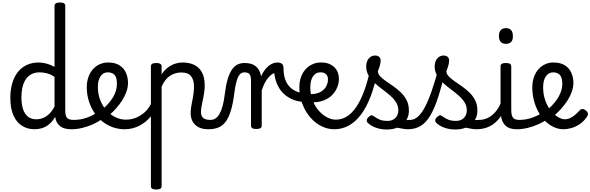

<svg xmlns="http://www.w3.org/2000/svg" viewBox="-20 -1021 4742 1542"><path d="M258 17Q201 17 157 -10.5Q113 -38 88 -94Q63 -150 63 -235Q63 -287 73 -331Q83 -375 102 -410Q121 -445 148.5 -469Q176 -493 212 -506Q248 -519 291 -519Q321 -519 354.5 -510Q388 -501 418 -484V-975Q418 -988 429 -994.5Q440 -1001 462 -1001Q484 -1001 494 -994.5Q504 -988 504 -975V-135Q504 -90 518.5 -74Q533 -58 573 -58Q585 -58 591 -46.5Q597 -35 595.5 -20.5Q594 -6 584 5.5Q574 17 554 17Q526 17 503.5 11.5Q481 6 465 -6Q449 -18 438.5 -35.5Q428 -53 424 -77L423 -83Q400 -43 372 -21Q344 1 315 9Q286 17 258 17ZM271 -63Q300 -63 326 -73.5Q352 -84 375.5 -106.5Q399 -129 418 -166V-404Q387 -424 357.5 -432Q328 -440 296 -440Q270 -440 247.5 -432Q225 -424 207.5 -408Q190 -392 177.5 -368Q165 -344 158.5 -312Q152 -280 152 -239Q152 -184 165 -144.5Q178 -105 204.5 -84Q231 -63 271 -63Z M554 17Q535 17 528.5 5.5Q522 -6 526 -20.5Q530 -35 542 -46.5Q554 -58 573 -58Q629 -58 680.5 -77Q732 -96 769 -124Q783 -133 793 -128Q803 -123 808 -110.5Q813 -98 811.5 -84.5Q810 -71 799 -64Q767 -41 725.5 -22.5Q684 -4 640 6.5Q596 17 554 17Z M773 -121Q795 -136 814.5 -153.5Q834 -171 850 -189Q872 -214 887.5 -239.5Q903 -265 911 -292.5Q919 -320 919 -349Q919 -401 899 -420.5Q879 -440 845 -440Q831 -440 824.5 -452Q818 -464 818.5 -479.5Q819 -495 826.5 -507Q834 -519 848 -519Q905 -519 940.5 -496Q976 -473 992 -435.5Q1008 -398 1008 -355Q1008 -321 995.5 -285Q983 -249 961 -214.5Q939 -180 910 -148Q889 -124 865 -103Q841 -82 815 -64Z M981 17Q929 17 883 0Q837 -17 799 -48Q761 -79 734 -121.5Q707 -164 692 -214.5Q677 -265 677 -321Q677 -364 689.5 -400.5Q702 -437 725 -463.5Q748 -490 779.5 -504.5Q811 -519 848 -519Q862 -519 868.5 -507Q875 -495 874.5 -479.5Q874 -464 866 -452Q858 -440 844 -440Q827 -440 813 -432.5Q799 -425 788.5 -410Q778 -395 772 -373.5Q766 -352 766 -323Q766 -266 784.5 -218Q803 -170 835 -134.5Q867 -99 907.5 -79.5Q948 -60 992 -60Q1040 -60 1083.5 -80.5Q1127 -101 1158.5 -136Q1190 -171 1203 -216Q1206 -225 1218 -225.5Q1230 -226 1240.5 -220.5Q1251 -215 1248 -203Q1233 -139 1194 -89.5Q1155 -40 1099.5 -11.5Q1044 17 981 17Z M1234 501Q1213 501 1202.5 494.5Q1192 488 1192 475V-489Q1192 -502 1202.5 -508.5Q1213 -515 1234 -515Q1256 -515 1267 -508.5Q1278 -502 1278 -489V-424Q1297 -453 1323 -474.5Q1349 -496 1381 -507.5Q1413 -519 1448 -519Q1500 -519 1539.5 -500Q1579 -481 1601.5 -440.5Q1624 -400 1624 -334Q1624 -310 1621 -286.5Q1618 -263 1613.5 -240.5Q1609 -218 1604.5 -197Q1600 -176 1597 -156.5Q1594 -137 1594 -120Q1594 -91 1611 -74.5Q1628 -58 1671 -58Q1685 -58 1691.5 -46.5Q1698 -35 1696.5 -20.5Q1695 -6 1684 5.5Q1673 17 1652 17Q1585 17 1548 -18.5Q1511 -54 1511 -115Q1511 -131 1513.5 -150.5Q1516 -170 1520.5 -191.5Q1525 -213 1529 -236Q1533 -259 1535.5 -281.5Q1538 -304 1538 -326Q1538 -379 1514.5 -409Q1491 -439 1436 -439Q1414 -439 1391.5 -433Q1369 -427 1348 -414Q1327 -401 1309.5 -379Q1292 -357 1278 -325V475Q1278 488 1267 494.5Q1256 501 1234 501Z M1652 17Q1643 17 1639 5.5Q1635 -6 1637 -20.5Q1639 -35 1647 -46.5Q1655 -58 1670 -58Q1694 -58 1712.5 -71Q1731 -84 1745 -110Q1759 -136 1769 -174Q1779 -212 1785 -263Q1794 -337 1808.5 -385.5Q1823 -434 1843 -462.5Q1863 -491 1888 -503Q1913 -515 1943 -515Q1952 -515 1956.5 -503.5Q1961 -492 1960.5 -477.5Q1960 -463 1955 -451.5Q1950 -440 1941 -440Q1929 -440 1917.5 -433.5Q1906 -427 1896 -409.5Q1886 -392 1877.5 -359.5Q1869 -327 1862 -275Q1851 -185 1832.5 -127.5Q1814 -70 1788.5 -38.5Q1763 -7 1729 5Q1695 17 1652 17Z M2038 15Q2017 15 2006.5 8.5Q1996 2 1996 -11V-369Q1996 -411 1984 -425.5Q1972 -440 1941 -440Q1926 -440 1919 -451.5Q1912 -463 1912 -477.5Q1912 -492 1920 -503.5Q1928 -515 1943 -515Q1972 -515 1994 -509Q2016 -503 2032.5 -490Q2049 -477 2060 -458Q2071 -439 2076 -413L2077 -408Q2088 -434 2103 -454.5Q2118 -475 2135 -489.5Q2152 -504 2170.5 -511.5Q2189 -519 2207 -519Q2226 -519 2235.5 -507Q2245 -495 2245 -479Q2245 -463 2235.5 -451Q2226 -439 2207 -439Q2189 -439 2170.5 -428.5Q2152 -418 2135.5 -398.5Q2119 -379 2105.5 -352.5Q2092 -326 2082 -294V-11Q2082 2 2071 8.5Q2060 15 2038 15Z M2401 -204Q2350 -210 2309 -232Q2268 -254 2239 -289.5Q2210 -325 2195 -374Q2180 -423 2180 -484L2207 -519Q2231 -519 2244 -508.5Q2257 -498 2257 -473Q2257 -431 2266.5 -396.5Q2276 -362 2295 -337Q2314 -312 2342 -296Q2370 -280 2406 -274Q2425 -271 2432 -259.5Q2439 -248 2436.5 -234.5Q2434 -221 2424.5 -211.5Q2415 -202 2401 -204Z M2425 -270Q2475 -261 2511 -268Q2547 -275 2570 -293Q2593 -311 2603.5 -335Q2614 -359 2614 -384Q2614 -410 2598.5 -425Q2583 -440 2556 -440Q2542 -440 2535 -452Q2528 -464 2528.5 -479.5Q2529 -495 2537 -507Q2545 -519 2561 -519Q2597 -519 2623.5 -508Q2650 -497 2667.5 -479Q2685 -461 2693.5 -437.5Q2702 -414 2702 -388Q2702 -353 2687 -316.5Q2672 -280 2640 -250.5Q2608 -221 2556 -207Q2504 -193 2430 -203Z M2664 17Q2620 17 2578.5 0Q2537 -17 2502 -48Q2467 -79 2440.5 -121.5Q2414 -164 2399 -214.5Q2384 -265 2384 -321Q2384 -355 2392 -385.5Q2400 -416 2415.5 -440.5Q2431 -465 2452.5 -482.5Q2474 -500 2500 -509.5Q2526 -519 2556 -519Q2565 -519 2569.5 -507Q2574 -495 2573 -479.5Q2572 -464 2566.5 -452Q2561 -440 2552 -440Q2533 -440 2518.5 -431.5Q2504 -423 2493.5 -407.5Q2483 -392 2477.5 -369.5Q2472 -347 2472 -319Q2472 -262 2490.5 -215Q2509 -168 2539.5 -133Q2570 -98 2606 -79Q2642 -60 2677 -60Q2725 -60 2766.5 -86Q2808 -112 2843 -164.5Q2878 -217 2906.5 -295.5Q2935 -374 2957 -478Q2959 -487 2974 -487.5Q2989 -488 3003 -481Q3017 -474 3014 -459Q2992 -341 2958.5 -251.5Q2925 -162 2880.5 -102.5Q2836 -43 2782 -13Q2728 17 2664 17Z M3255 17Q3231 17 3206.5 11.5Q3182 6 3158.5 3.5Q3135 1 3110 12L3131 -16Q3166 -34 3190.5 -43Q3215 -52 3234.5 -55Q3254 -58 3274 -58Q3283 -58 3285 -46.5Q3287 -35 3283 -20.5Q3279 -6 3271.5 5.5Q3264 17 3255 17ZM3086 19Q3040 19 3000 5Q2960 -9 2932 -36Q2925 -44 2925.5 -56Q2926 -68 2940 -81Q2951 -92 2960 -94.5Q2969 -97 2980 -89Q3006 -70 3030.5 -60Q3055 -50 3092 -50Q3132 -50 3155.5 -73.5Q3179 -97 3179 -135Q3179 -171 3160.5 -200Q3142 -229 3112.5 -254.5Q3083 -280 3050 -304.5Q3017 -329 2987.5 -356Q2958 -383 2939.5 -415.5Q2921 -448 2921 -488Q2921 -526 2941 -550.5Q2961 -575 2992 -575Q3013 -575 3025 -564.5Q3037 -554 3037 -535Q3037 -519 3031.5 -497.5Q3026 -476 3015 -450Q3015 -428 3033 -408.5Q3051 -389 3079.5 -369.5Q3108 -350 3139.5 -328Q3171 -306 3199.5 -278.5Q3228 -251 3246 -215.5Q3264 -180 3264 -133Q3264 -66 3215.5 -23.5Q3167 19 3086 19Z M3256 17Q3237 17 3230.5 5.5Q3224 -6 3228 -20.5Q3232 -35 3244 -46.5Q3256 -58 3275 -58Q3308 -58 3338 -85.5Q3368 -113 3395.5 -166.5Q3423 -220 3450 -299.5Q3477 -379 3505 -483Q3510 -498 3524.5 -499.5Q3539 -501 3551.5 -493Q3564 -485 3560 -469Q3530 -338 3500.5 -245.5Q3471 -153 3437 -95Q3403 -37 3359 -10Q3315 17 3256 17Z M3805 17Q3781 17 3756.5 11.5Q3732 6 3708.5 3.5Q3685 1 3660 12L3681 -16Q3716 -34 3740.5 -43Q3765 -52 3784.5 -55Q3804 -58 3824 -58Q3833 -58 3835 -46.5Q3837 -35 3833 -20.5Q3829 -6 3821.5 5.5Q3814 17 3805 17ZM3636 19Q3590 19 3550 5Q3510 -9 3482 -36Q3475 -44 3475.5 -56Q3476 -68 3490 -81Q3501 -92 3510 -94.5Q3519 -97 3530 -89Q3556 -70 3580.5 -60Q3605 -50 3642 -50Q3682 -50 3705.5 -73.5Q3729 -97 3729 -135Q3729 -171 3710.5 -200Q3692 -229 3662.5 -254.5Q3633 -280 3600 -304.5Q3567 -329 3537.5 -356Q3508 -383 3489.5 -415.5Q3471 -448 3471 -488Q3471 -526 3491 -550.5Q3511 -575 3542 -575Q3563 -575 3575 -564.5Q3587 -554 3587 -535Q3587 -519 3581.5 -497.5Q3576 -476 3565 -450Q3565 -428 3583 -408.5Q3601 -389 3629.5 -369.5Q3658 -350 3689.5 -328Q3721 -306 3749.5 -278.5Q3778 -251 3796 -215.5Q3814 -180 3814 -133Q3814 -66 3765.5 -23.5Q3717 19 3636 19Z M3806 17Q3792 17 3785.5 5.5Q3779 -6 3780.5 -20.5Q3782 -35 3793 -46.5Q3804 -58 3825 -58Q3858 -58 3886 -69Q3914 -80 3937 -100Q3960 -120 3977.5 -147Q3995 -174 4007 -205Q4013 -220 4024.5 -218.5Q4036 -217 4044.5 -207Q4053 -197 4050 -186Q4035 -138 4011.5 -100.5Q3988 -63 3957.5 -36.5Q3927 -10 3889 3.5Q3851 17 3806 17Z M4131 17Q4097 17 4072 7.5Q4047 -2 4031 -21.5Q4015 -41 4007.5 -70.5Q4000 -100 4000 -140V-489Q4000 -502 4010.5 -508.5Q4021 -515 4042 -515Q4064 -515 4075 -508.5Q4086 -502 4086 -489V-140Q4086 -95 4099.5 -76.5Q4113 -58 4150 -58Q4164 -58 4171 -46.5Q4178 -35 4176.5 -20.5Q4175 -6 4164 5.5Q4153 17 4131 17ZM4044 -669Q4016 -669 4001.5 -684.5Q3987 -700 3987 -731Q3987 -763 4001.5 -779Q4016 -795 4044 -795Q4071 -795 4085 -779Q4099 -763 4099 -731Q4100 -700 4085.5 -684.5Q4071 -669 4044 -669Z M4131 17Q4112 17 4105.5 5.5Q4099 -6 4103 -20.5Q4107 -35 4119 -46.5Q4131 -58 4150 -58Q4206 -58 4257.5 -77Q4309 -96 4346 -124Q4360 -133 4370 -128Q4380 -123 4385 -110.5Q4390 -98 4388.5 -84.5Q4387 -71 4376 -64Q4344 -41 4302.5 -22.5Q4261 -4 4217 6.5Q4173 17 4131 17Z M4347 -120Q4370 -135 4390.5 -152.5Q4411 -170 4427 -189Q4449 -214 4464.5 -240.5Q4480 -267 4488 -294Q4496 -321 4496 -346Q4496 -399 4476 -419.5Q4456 -440 4422 -440Q4405 -440 4390.5 -432.5Q4376 -425 4365 -409.5Q4354 -394 4348 -372Q4342 -350 4342 -321Q4342 -264 4358.5 -216.5Q4375 -169 4402 -135Q4429 -101 4459.5 -82Q4490 -63 4517 -63Q4536 -63 4554 -70.5Q4572 -78 4591.5 -93Q4611 -108 4631 -130Q4645 -146 4658 -145.5Q4671 -145 4685 -134Q4699 -123 4701.5 -111Q4704 -99 4695 -85Q4670 -47 4636.5 -24.5Q4603 -2 4569 7.5Q4535 17 4506 17Q4466 17 4428.5 0Q4391 -17 4359.5 -48Q4328 -79 4304.5 -121.5Q4281 -164 4268 -214.5Q4255 -265 4255 -321Q4255 -355 4263 -385.5Q4271 -416 4286 -440.5Q4301 -465 4322 -482.5Q4343 -500 4369 -509.5Q4395 -519 4425 -519Q4482 -519 4517.5 -496Q4553 -473 4569 -435.5Q4585 -398 4585 -355Q4585 -321 4572.5 -285Q4560 -249 4538 -214.5Q4516 -180 4487 -148Q4465 -123 4440 -101Q4415 -79 4386 -60Z"/></svg>

Font: Playwrite PL
Style: Regular
Weight: 400
Designer: Veronika Burian, José Scaglione
Foundry: TypeTogether
Version: Version 1.002